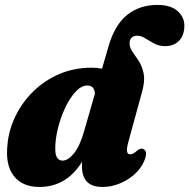

<svg xmlns="http://www.w3.org/2000/svg" viewBox="-20 -747 769 780"><path d="M564.5 -90Q543.5 -45 495.5 -16.2Q447.5 12.5 396 12.5Q353 12.5 333 -9.2Q313 -31 313 -70Q313 -80 313.5 -90Q250 12.5 140 12.5Q70.5 12.5 35.8 -32.5Q1 -77.5 10.5 -161.5Q16 -219.5 42.8 -275Q69.5 -330.5 114.5 -375Q159.5 -419.5 220 -445.8Q280.5 -472 353.5 -472Q375.5 -472 394.5 -468L420.5 -557.5Q446 -646.5 497 -686.8Q548 -727 619 -727Q674 -727 701.5 -702Q729 -677 729 -643.5Q729 -604 707.8 -581.8Q686.5 -559.5 650.5 -559.5Q626.5 -559.5 607 -570Q587.5 -580.5 570.5 -591.2Q553.5 -602 537.5 -602Q522.5 -602 514.2 -593.2Q506 -584.5 506.5 -570.5Q506.5 -553.5 518.2 -536.8Q530 -520 543.8 -499Q557.5 -478 563.5 -448.8Q569.5 -419.5 558 -377L502.5 -174.5Q494 -144 496 -132Q498 -120 509.5 -120Q521 -120 538 -136Q552 -146.5 562 -141.5Q583.5 -133 564.5 -90ZM204.5 -144Q204.5 -116 212.8 -105.2Q221 -94.5 234 -94.5Q256.5 -94.5 280.5 -124Q304.5 -153.5 322 -215L365.5 -366Q364 -399.5 334.5 -399.5Q310.5 -399.5 287.2 -374.5Q264 -349.5 245.2 -310Q226.5 -270.5 215.5 -226.2Q204.5 -182 204.5 -144Z"/></svg>

Font: Fraunces 72pt Soft Black
Style: Italic
Weight: 900
Italic angle: -16°
Version: Version 1.000;[b76b70a41]